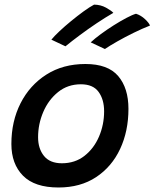

<svg xmlns="http://www.w3.org/2000/svg" viewBox="-20 -818 686 852"><path d="M239.5 14Q134 14 82.2 -38.2Q30.5 -90.5 30.5 -179Q30.5 -279.5 71.2 -359.8Q112 -440 185.8 -487Q259.5 -534 359 -534Q459 -534 504.5 -480.5Q550 -427 550 -335Q550 -236 513 -157Q476 -78 406.5 -32Q337 14 239.5 14ZM254.5 -93.5Q313 -93.5 355 -126.5Q397 -159.5 419.5 -212.2Q442 -265 442 -324Q442 -376.5 417.5 -410.2Q393 -444 339 -444Q280.5 -444 237.8 -409.5Q195 -375 172 -321.2Q149 -267.5 149 -209Q149 -158.5 175.2 -126Q201.5 -93.5 254.5 -93.5ZM397.5 -797.5Q427 -797 450.5 -784Q474 -771 483 -761Q447.5 -740.5 409 -714.8Q370.5 -689 334.5 -662.2Q298.5 -635.5 270.5 -612.5L208 -642Q221 -658 244.5 -680Q268 -702 295.8 -724.8Q323.5 -747.5 350.2 -767Q377 -786.5 397.5 -797.5ZM583.5 -757Q605.5 -750 623.8 -732.8Q642 -715.5 645.5 -704.5Q612 -691.5 573.2 -672.5Q534.5 -653.5 500.2 -634Q466 -614.5 445.5 -600.5L382.5 -630Q400.5 -647 427.8 -667Q455 -687 484.8 -705.8Q514.5 -724.5 541 -738.5Q567.5 -752.5 583.5 -757Z"/></svg>

Font: Grandstander Medium
Style: Italic
Weight: 500
Italic angle: -15°
Designer: Tyler Finck
Foundry: Etcetera Type Co
Version: Version 1.200; ttfautohint (v1.8.3)